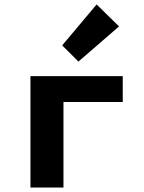

<svg xmlns="http://www.w3.org/2000/svg" viewBox="-20 -835 640 855"><path d="M115.6 0V-496.1H526.6V-380.8H262.6V0ZM329.3 -560.8 256.9 -632.8 410.3 -815.2 510.1 -717.4Z"/></svg>

Font: Source Code Pro ExtraLight
Style: Regular
Weight: 200
Monospace: yes
Designer: Paul D. Hunt, Teo Tuominen
Foundry: Adobe
Version: Version 1.026;hotconv 1.1.0;makeotfexe 2.6.0